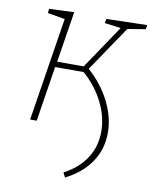

<svg xmlns="http://www.w3.org/2000/svg" viewBox="-85 -590 707 891"><g transform="rotate(10 268.0 -144.5)"><path d="M533 -506 448 -492 304 -279Q370 -220 406.5 -147Q443 -74 443 -2Q443 77 401 138Q359 199 283 237L272 215Q339 180 375.5 124.5Q412 69 412 -2Q412 -71 377.5 -139.5Q343 -208 283 -260H149L108 0H77L154 -487L72 -501L75 -521L192 -526L154 -286H279L417 -491L341 -501L344 -521L536 -526Z"/></g></svg>

Font: Bitter Pro ExtraLight
Style: Italic
Weight: 275
Italic angle: -9°
Designer: Sol Matas, and Bitter project Authors
Foundry: Sol Matas
Version: Version 1.010